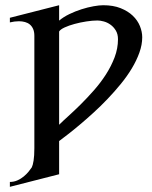

<svg xmlns="http://www.w3.org/2000/svg" viewBox="-20 -682 579 731"><path d="M429.2 -532.7Q429.2 -552.2 420.9 -565.9Q412.6 -579.6 400.6 -588.1Q388.7 -596.7 375.2 -600.3Q361.8 -604 351.1 -604Q332 -604 308.6 -600.3Q285.2 -596.7 263.7 -590.8Q242.2 -585 225.8 -577.4Q209.5 -569.8 205.1 -562V-207Q218.8 -220.7 240.5 -240.2Q262.2 -259.8 287.1 -284.4Q312 -309.1 337.4 -337.9Q362.8 -366.7 383.1 -398.2Q403.3 -429.7 416.3 -463.6Q429.2 -497.6 429.2 -532.7ZM205.1 -603.5Q221.2 -617.2 243.9 -628.2Q266.6 -639.2 290.3 -646.7Q314 -654.3 336.2 -658.2Q358.4 -662.1 373 -662.1Q411.1 -662.1 439.2 -650.9Q467.3 -639.6 485.6 -622.1Q503.9 -604.5 512.7 -582.8Q521.5 -561 521.5 -540Q521.5 -511.7 510.7 -481.7Q500 -451.7 481.9 -421.6Q463.9 -391.6 439.9 -362.3Q416 -333 389.6 -305.4Q363.3 -277.8 335.9 -252.9Q308.6 -228 283.9 -207.3Q259.3 -186.5 238.8 -170.7Q218.3 -154.8 205.1 -145V-18.6L17.6 29.3V10.7Q33.2 10.7 46.6 4.6Q60.1 -1.5 70.6 -10.3Q81.1 -19 88.9 -28.6Q96.7 -38.1 101.1 -44.9Q105 -52.7 107.9 -70.6Q110.8 -88.4 110.8 -117.7V-545.4Q110.8 -561 106.2 -571.5Q101.6 -582 93.8 -588.6Q85.9 -595.2 75.2 -598.1Q64.5 -601.1 52.2 -601.1Q35.2 -601.1 17.6 -596.7V-614.3L205.1 -662.1Z"/></svg>

Font: Doulos SIL Eur
Style: Regular
Weight: 400
Designer: Walt Agee, Victor Gaultney, Peter Martin, Debbi Hosken, Becca Hirsbrunner
Foundry: SIL International
Version: Version 5.000